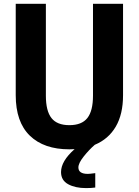

<svg xmlns="http://www.w3.org/2000/svg" viewBox="-20 -757 715 989"><path d="M470.7 134.8V209Q450.2 211.9 423.3 211.9Q367.7 211.9 331.1 191.9Q294.4 171.9 294.4 129.4Q294.4 72.8 364.3 11.2Q346.7 12.2 337.4 12.2Q206.1 12.2 133.5 -58.3Q61 -128.9 61 -266.6V-737.3H216.3V-264.2Q216.3 -185.5 245.1 -148.9Q273.9 -112.3 337.4 -112.3Q400.9 -112.3 429.9 -148.9Q459 -185.5 459 -264.2V-737.3H613.8V-266.6Q613.8 -168.5 576.2 -104.5Q538.6 -40.5 468.3 -11.2Q439 14.2 411.4 48.8Q383.8 83.5 383.8 105.5Q383.8 138.7 432.6 138.7Q440.9 138.7 470.7 134.8Z"/></svg>

Font: Epilogue
Style: Bold
Weight: 700
Designer: Tyler Finck
Foundry: Etcetera Type Co
Version: Version 2.112